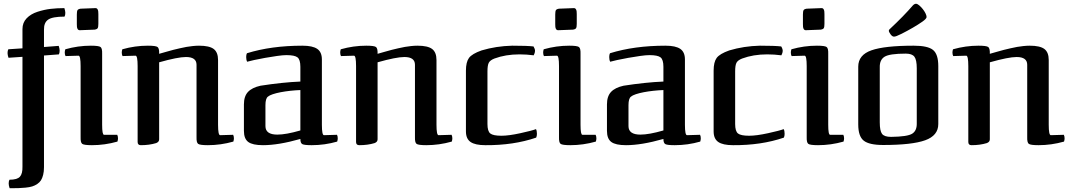

<svg xmlns="http://www.w3.org/2000/svg" viewBox="-20 -756 5666 1017"><path d="M322 -668Q258 -668 235 -652Q212 -636 213 -598V-507L291 -513Q296 -498 296 -488Q296 -476 292 -468L213 -462V130Q213 153 208.5 170.5Q204 188 197 199Q190 210 177.5 218.5Q165 227 150.5 231.5Q136 236 114.5 238Q93 240 77 240.5Q61 241 31 241Q26 226 26 216Q26 204 30 196Q71 196 85.5 180Q100 164 99 126V-455L25 -450Q20 -465 20 -475Q20 -487 24 -495L99 -500V-602Q99 -636 121 -659Q143 -682 178.5 -693.5Q214 -705 248 -709Q282 -713 321 -713Q326 -698 326 -688Q326 -676 322 -668Z M602 -6Q535 13 467 13Q425 13 415.5 6Q406 -1 407 -30V-406Q407 -461 396 -461L327 -459Q323 -467 323 -478Q323 -486 326 -495Q393 -514 461 -514Q503 -514 512.5 -507Q522 -500 521 -471V-95Q521 -42 531 -42H601Q605 -34 605 -23Q605 -15 602 -6ZM387 -628V-679Q387 -696 390.5 -702Q394 -708 407 -710L485 -713Q502 -714 501 -681V-630Q501 -613 497.5 -607Q494 -601 481 -599L403 -596Q386 -595 387 -628Z M823 -426V-18Q823 -4 807 2Q771 13 726 13Q709 13 709 -4V-406Q709 -461 698 -461L629 -459Q625 -467 625 -478Q625 -486 628 -495Q695 -514 763 -514Q805 -514 814.5 -507Q824 -500 823 -471Q834 -474 860 -481.5Q886 -489 898 -492Q910 -495 931.5 -500Q953 -505 967.5 -507.5Q982 -510 1000 -512Q1018 -514 1034 -514Q1089 -514 1112 -496.5Q1135 -479 1135 -438V-95Q1135 -40 1146 -40L1215 -42Q1219 -34 1219 -23Q1219 -15 1216 -6Q1149 13 1081 13Q1039 13 1029.5 6Q1020 -1 1021 -30V-413Q1021 -454 965 -454Q922 -454 823 -426Z M1766 -6Q1700 13 1631 13Q1592 13 1581.5 7.5Q1571 2 1571 -20Q1455 13 1373 13Q1318 13 1295 -4Q1272 -21 1272 -63V-203Q1272 -246 1293.5 -269Q1315 -292 1360 -302Q1418 -311 1470.5 -316.5Q1523 -322 1571 -324V-402Q1571 -440 1556 -452Q1541 -464 1497 -464Q1478 -464 1447 -459.5Q1416 -455 1384.5 -449.5Q1353 -444 1326 -438Q1299 -432 1289 -429Q1284 -439 1284 -454Q1284 -467 1288 -474Q1417 -514 1582 -514Q1636 -514 1660.5 -497Q1685 -480 1685 -441V-95Q1685 -40 1696 -40L1765 -42Q1769 -35 1769 -23Q1769 -15 1766 -6ZM1571 -65V-279Q1544 -278 1517 -275Q1490 -272 1466.5 -267.5Q1443 -263 1425 -257Q1407 -251 1399 -244Q1386 -234 1386 -199V-88Q1386 -43 1449 -43Q1495 -43 1571 -65Z M1980 -426V-18Q1980 -4 1964 2Q1928 13 1883 13Q1866 13 1866 -4V-406Q1866 -461 1855 -461L1786 -459Q1782 -467 1782 -478Q1782 -486 1785 -495Q1852 -514 1920 -514Q1962 -514 1971.5 -507Q1981 -500 1980 -471Q1991 -474 2017 -481.5Q2043 -489 2055 -492Q2067 -495 2088.5 -500Q2110 -505 2124.5 -507.5Q2139 -510 2157 -512Q2175 -514 2191 -514Q2246 -514 2269 -496.5Q2292 -479 2292 -438V-95Q2292 -40 2303 -40L2372 -42Q2376 -34 2376 -23Q2376 -15 2373 -6Q2306 13 2238 13Q2196 13 2186.5 6Q2177 -1 2178 -30V-413Q2178 -454 2122 -454Q2079 -454 1980 -426Z M2814 -486Q2814 -477 2807 -463Q2769 -468 2732 -468Q2658 -468 2599 -446Q2576 -437 2569 -423.5Q2562 -410 2562 -378V-99Q2562 -61 2577 -49Q2592 -37 2636 -37Q2675 -37 2736.5 -50.5Q2798 -64 2819 -72Q2824 -64 2824 -47Q2824 -35 2820 -27Q2700 14 2551 13Q2497 13 2472.5 -4Q2448 -21 2448 -60V-382Q2448 -427 2464 -449Q2480 -471 2531 -489Q2608 -512 2693 -514Q2773 -514 2806 -510Q2814 -497 2814 -486Z M3136 -6Q3069 13 3001 13Q2959 13 2949.5 6Q2940 -1 2941 -30V-406Q2941 -461 2930 -461L2861 -459Q2857 -467 2857 -478Q2857 -486 2860 -495Q2927 -514 2995 -514Q3037 -514 3046.5 -507Q3056 -500 3055 -471V-95Q3055 -42 3065 -42H3135Q3139 -34 3139 -23Q3139 -15 3136 -6ZM2921 -628V-679Q2921 -696 2924.5 -702Q2928 -708 2941 -710L3019 -713Q3036 -714 3035 -681V-630Q3035 -613 3031.5 -607Q3028 -601 3015 -599L2937 -596Q2920 -595 2921 -628Z M3689 -6Q3623 13 3554 13Q3515 13 3504.5 7.5Q3494 2 3494 -20Q3378 13 3296 13Q3241 13 3218 -4Q3195 -21 3195 -63V-203Q3195 -246 3216.5 -269Q3238 -292 3283 -302Q3341 -311 3393.5 -316.5Q3446 -322 3494 -324V-402Q3494 -440 3479 -452Q3464 -464 3420 -464Q3401 -464 3370 -459.5Q3339 -455 3307.5 -449.5Q3276 -444 3249 -438Q3222 -432 3212 -429Q3207 -439 3207 -454Q3207 -467 3211 -474Q3340 -514 3505 -514Q3559 -514 3583.5 -497Q3608 -480 3608 -441V-95Q3608 -40 3619 -40L3688 -42Q3692 -35 3692 -23Q3692 -15 3689 -6ZM3494 -65V-279Q3467 -278 3440 -275Q3413 -272 3389.5 -267.5Q3366 -263 3348 -257Q3330 -251 3322 -244Q3309 -234 3309 -199V-88Q3309 -43 3372 -43Q3418 -43 3494 -65Z M4126 -486Q4126 -477 4119 -463Q4081 -468 4044 -468Q3970 -468 3911 -446Q3888 -437 3881 -423.5Q3874 -410 3874 -378V-99Q3874 -61 3889 -49Q3904 -37 3948 -37Q3987 -37 4048.5 -50.5Q4110 -64 4131 -72Q4136 -64 4136 -47Q4136 -35 4132 -27Q4012 14 3863 13Q3809 13 3784.5 -4Q3760 -21 3760 -60V-382Q3760 -427 3776 -449Q3792 -471 3843 -489Q3920 -512 4005 -514Q4085 -514 4118 -510Q4126 -497 4126 -486Z M4448 -6Q4381 13 4313 13Q4271 13 4261.5 6Q4252 -1 4253 -30V-406Q4253 -461 4242 -461L4173 -459Q4169 -467 4169 -478Q4169 -486 4172 -495Q4239 -514 4307 -514Q4349 -514 4358.5 -507Q4368 -500 4367 -471V-95Q4367 -42 4377 -42H4447Q4451 -34 4451 -23Q4451 -15 4448 -6ZM4233 -628V-679Q4233 -696 4236.5 -702Q4240 -708 4253 -710L4331 -713Q4348 -714 4347 -681V-630Q4347 -613 4343.5 -607Q4340 -601 4327 -599L4249 -596Q4232 -595 4233 -628Z M4950 -406V-99Q4950 -38 4880.5 -13Q4811 12 4658 12Q4584 12 4555 -11Q4526 -34 4526 -97V-403Q4526 -465 4596 -489.5Q4666 -514 4820 -514Q4894 -514 4922 -491.5Q4950 -469 4950 -406ZM4836 -103V-394Q4836 -439 4823.5 -455.5Q4811 -472 4778 -472Q4692 -472 4665.5 -455.5Q4639 -439 4640 -399V-108Q4640 -63 4652 -47Q4664 -31 4700 -31Q4787 -32 4812 -48Q4837 -64 4836 -103ZM4816 -728Q4824 -736 4832 -736Q4839 -736 4848.5 -728Q4858 -720 4867 -709Q4876 -698 4882 -686Q4888 -674 4888 -666Q4888 -657 4866 -641.5Q4844 -626 4815.5 -609.5Q4787 -593 4755.5 -577Q4724 -561 4715 -562Q4706 -562 4697 -574.5Q4688 -587 4688 -593Q4688 -598 4692 -601Q4767 -671 4816 -728Z M5223 -426V-18Q5223 -4 5207 2Q5171 13 5126 13Q5109 13 5109 -4V-406Q5109 -461 5098 -461L5029 -459Q5025 -467 5025 -478Q5025 -486 5028 -495Q5095 -514 5163 -514Q5205 -514 5214.5 -507Q5224 -500 5223 -471Q5234 -474 5260 -481.5Q5286 -489 5298 -492Q5310 -495 5331.5 -500Q5353 -505 5367.5 -507.5Q5382 -510 5400 -512Q5418 -514 5434 -514Q5489 -514 5512 -496.5Q5535 -479 5535 -438V-95Q5535 -40 5546 -40L5615 -42Q5619 -34 5619 -23Q5619 -15 5616 -6Q5549 13 5481 13Q5439 13 5429.5 6Q5420 -1 5421 -30V-413Q5421 -454 5365 -454Q5322 -454 5223 -426Z"/></svg>

Font: Federant
Style: Medium
Weight: 500
Designer: Cyreal (www.cyreal.org)
Foundry: Cyreal (www.cyreal.org)
Version: Version 1.010